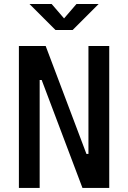

<svg xmlns="http://www.w3.org/2000/svg" viewBox="-20 -918 626 938"><path d="M382.8 0 183.6 -527.3H173.8V0H72.3V-693.4H203.1L402.3 -166H412.1V-693.4H513.7V0ZM251 -771.5 124 -898.4H232.4L293 -828.1L353.5 -898.4H461.9L335 -771.5Z"/></svg>

Font: Cascadia Code NF
Style: Regular
Weight: 400
Monospace: yes
Designer: Aaron Bell
Foundry: Saja Typeworks
Version: Version 2404.023; ttfautohint (v1.8.4)